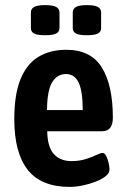

<svg xmlns="http://www.w3.org/2000/svg" viewBox="-20 -725 494 752"><path d="M253 7Q141 7 88.5 -60Q36 -127 36 -258Q36 -357 61 -416.5Q86 -476 131.5 -503Q177 -530 240 -530Q336 -530 379 -460.5Q422 -391 422 -264Q422 -211 380 -211H165Q166 -149 191 -121.5Q216 -94 260 -94Q291 -94 316 -102Q341 -110 357.5 -118Q374 -126 382 -126Q390 -126 396 -114Q402 -102 405.5 -86.5Q409 -71 409 -61Q409 -47 394 -35Q379 -23 354.5 -13.5Q330 -4 303.5 1.5Q277 7 253 7ZM164 -294H304Q304 -368 288 -401.5Q272 -435 238 -435Q205 -435 185 -404Q165 -373 164 -294ZM320 -587Q291 -587 278 -593.5Q265 -600 265 -615V-676Q265 -691 278 -698Q291 -705 320 -705Q350 -705 363 -698Q376 -691 376 -676V-615Q376 -600 363 -593.5Q350 -587 320 -587ZM157 -587Q127 -587 114 -593.5Q101 -600 101 -615V-676Q101 -691 114 -698Q127 -705 157 -705Q186 -705 199.5 -698Q213 -691 213 -676V-615Q213 -600 199.5 -593.5Q186 -587 157 -587Z"/></svg>

Font: Asap Condensed SemiBold
Style: Regular
Weight: 600
Width: 3
Designer: Pablo Cosgaya
Foundry: Omnibus-Type
Version: Version 3.001; ttfautohint (v1.8.4.7-5d5b)